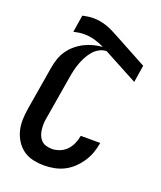

<svg xmlns="http://www.w3.org/2000/svg" viewBox="-139 -831 778 927"><g transform="rotate(20 250.0 -367.0)"><path d="M199 8Q170 8 142 2Q114 -4 92 -19.5Q70 -35 55 -58Q40 -81 33 -107.5Q26 -134 26.5 -163Q27 -192 32 -222L70 -449Q74 -472 81.5 -494.5Q89 -517 103 -537.5Q117 -558 136.5 -574.5Q156 -591 178 -602Q200 -613 223 -619Q246 -625 270 -627Q245 -639 219 -646.5Q193 -654 165 -654Q151 -654 137.5 -652Q124 -650 111 -647L125 -735Q139 -738 152.5 -740Q166 -742 180 -742Q198 -742 215 -739Q232 -736 248.5 -730.5Q265 -725 280 -717.5Q295 -710 310 -702L484 -608L470 -520L294 -614Q275 -614 257 -604Q239 -594 226 -578.5Q213 -563 203.5 -545Q194 -527 187.5 -509Q181 -491 176.5 -472Q172 -453 169 -434L131 -207Q128 -192 128 -177Q128 -162 130 -147.5Q132 -133 137.5 -120Q143 -107 153 -97.5Q163 -88 177.5 -84Q192 -80 207 -80Q226 -80 246.5 -88Q267 -96 281.5 -111.5Q296 -127 304.5 -146.5Q313 -166 316 -185L317 -187H417L416 -184Q412 -159 403 -134Q394 -109 379 -86.5Q364 -64 344 -45Q324 -26 300 -14Q276 -2 250 3Q224 8 199 8Z"/></g></svg>

Font: Iosevka Semibold Oblique
Style: Regular
Weight: 600
Italic angle: -9°
Monospace: yes
Designer: Belleve Invis
Foundry: Belleve Invis
Version: Version 32.5.0; ttfautohint (v1.8.4)